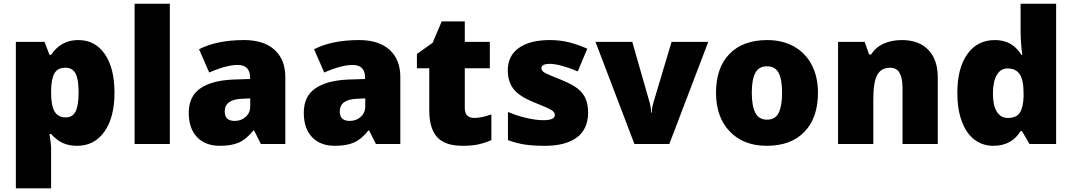

<svg xmlns="http://www.w3.org/2000/svg" viewBox="-20 -780 5807 1040"><path d="M397.9 9.8Q356 9.8 322.8 -4.2Q289.6 -18.1 256.8 -54.2H248Q256.8 3.9 256.8 18.1V240.2H65.9V-553.2H221.2L248 -482.9H256.8Q310.1 -563 403.8 -563Q495.6 -563 547.9 -486.8Q600.1 -410.6 600.1 -277.8Q600.1 -144 545.7 -67.1Q491.2 9.8 397.9 9.8ZM334 -413.1Q292 -413.1 275.1 -383.1Q258.3 -353 256.8 -293.9V-278.8Q256.8 -207.5 275.9 -175.8Q294.9 -144 335.9 -144Q372.6 -144 389.2 -175.5Q405.8 -207 405.8 -279.8Q405.8 -351.1 389.2 -382.1Q372.6 -413.1 334 -413.1Z M899.9 0H709V-759.8H899.9Z M1393.1 0 1356.4 -73.2H1352.5Q1314 -25.4 1273.9 -7.8Q1233.9 9.8 1170.4 9.8Q1092.3 9.8 1047.4 -37.1Q1002.4 -84 1002.4 -168.9Q1002.4 -257.3 1064 -300.5Q1125.5 -343.8 1242.2 -349.1L1334.5 -352.1V-359.9Q1334.5 -428.2 1267.1 -428.2Q1206.5 -428.2 1113.3 -387.2L1058.1 -513.2Q1154.8 -563 1302.2 -563Q1408.7 -563 1467 -510.3Q1525.4 -457.5 1525.4 -362.8V0ZM1251.5 -125Q1286.1 -125 1310.8 -147Q1335.4 -168.9 1335.4 -204.1V-247.1L1291.5 -245.1Q1197.3 -241.7 1197.3 -175.8Q1197.3 -125 1251.5 -125Z M2016.1 0 1979.5 -73.2H1975.6Q1937 -25.4 1897 -7.8Q1856.9 9.8 1793.5 9.8Q1715.3 9.8 1670.4 -37.1Q1625.5 -84 1625.5 -168.9Q1625.5 -257.3 1687 -300.5Q1748.5 -343.8 1865.2 -349.1L1957.5 -352.1V-359.9Q1957.5 -428.2 1890.1 -428.2Q1829.6 -428.2 1736.3 -387.2L1681.2 -513.2Q1777.8 -563 1925.3 -563Q2031.7 -563 2090.1 -510.3Q2148.4 -457.5 2148.4 -362.8V0ZM1874.5 -125Q1909.2 -125 1933.8 -147Q1958.5 -168.9 1958.5 -204.1V-247.1L1914.6 -245.1Q1820.3 -241.7 1820.3 -175.8Q1820.3 -125 1874.5 -125Z M2549.3 -141.1Q2587.9 -141.1 2641.6 -160.2V-21Q2603 -4.4 2568.1 2.7Q2533.2 9.8 2486.3 9.8Q2390.1 9.8 2347.7 -37.4Q2305.2 -84.5 2305.2 -182.1V-410.2H2238.3V-487.8L2323.2 -547.9L2372.6 -664.1H2497.6V-553.2H2633.3V-410.2H2497.6V-194.8Q2497.6 -141.1 2549.3 -141.1Z M3165.5 -169.9Q3165.5 -81.1 3105 -35.6Q3044.4 9.8 2931.2 9.8Q2869.6 9.8 2824.2 3.2Q2778.8 -3.4 2731.4 -21V-173.8Q2775.9 -154.3 2828.9 -141.6Q2881.8 -128.9 2923.3 -128.9Q2985.4 -128.9 2985.4 -157.2Q2985.4 -171.9 2968 -183.3Q2950.7 -194.8 2867.2 -228Q2791 -259.3 2760.7 -299.1Q2730.5 -338.9 2730.5 -399.9Q2730.5 -477.1 2790 -520Q2849.6 -563 2958.5 -563Q3013.2 -563 3061.3 -551Q3109.4 -539.1 3161.1 -516.1L3109.4 -393.1Q3071.3 -410.2 3028.8 -422.1Q2986.3 -434.1 2959.5 -434.1Q2912.6 -434.1 2912.6 -411.1Q2912.6 -397 2929 -387Q2945.3 -377 3023.4 -346.2Q3081.5 -322.3 3110.1 -299.3Q3138.7 -276.4 3152.1 -245.4Q3165.5 -214.4 3165.5 -169.9Z M3416.5 0 3205.6 -553.2H3404.8L3498.5 -226.1Q3499 -223.6 3500.5 -217.8Q3502 -211.9 3503.4 -203.9Q3504.9 -195.8 3506.1 -186.8Q3507.3 -177.7 3507.3 -169.9H3510.7Q3510.7 -195.3 3519.5 -225.1L3617.7 -553.2H3816.4L3605.5 0Z M4410.6 -277.8Q4410.6 -142.1 4337.6 -66.2Q4264.6 9.8 4133.3 9.8Q4007.3 9.8 3932.9 -67.9Q3858.4 -145.5 3858.4 -277.8Q3858.4 -413.1 3931.4 -488Q4004.4 -563 4136.2 -563Q4217.8 -563 4280.3 -528.3Q4342.8 -493.7 4376.7 -429Q4410.6 -364.3 4410.6 -277.8ZM4052.2 -277.8Q4052.2 -206.5 4071.3 -169.2Q4090.3 -131.8 4135.3 -131.8Q4179.7 -131.8 4198 -169.2Q4216.3 -206.5 4216.3 -277.8Q4216.3 -348.6 4197.8 -384.8Q4179.2 -420.9 4134.3 -420.9Q4090.3 -420.9 4071.3 -385Q4052.2 -349.1 4052.2 -277.8Z M4868.7 0V-301.8Q4868.7 -356.9 4852.8 -385Q4836.9 -413.1 4801.8 -413.1Q4753.4 -413.1 4731.9 -374.5Q4710.4 -335.9 4710.4 -242.2V0H4519.5V-553.2H4663.6L4687.5 -484.9H4698.7Q4723.1 -523.9 4766.4 -543.5Q4809.6 -563 4865.7 -563Q4957.5 -563 5008.5 -509.8Q5059.6 -456.5 5059.6 -359.9V0Z M5361.3 9.8Q5302.2 9.8 5258.1 -23.9Q5213.9 -57.6 5189.7 -123Q5165.5 -188.5 5165.5 -275.9Q5165.5 -410.6 5219.7 -486.8Q5273.9 -563 5368.7 -563Q5415 -563 5450 -544.4Q5484.9 -525.9 5513.7 -481.9H5517.6Q5508.3 -546.9 5508.3 -611.8V-759.8H5700.7V0H5556.6L5515.6 -69.8H5508.3Q5459 9.8 5361.3 9.8ZM5439.5 -141.1Q5485.4 -141.1 5504.2 -169.9Q5522.9 -198.7 5524.4 -258.8V-273.9Q5524.4 -347.2 5503.4 -378.2Q5482.4 -409.2 5437.5 -409.2Q5399.9 -409.2 5379.2 -373.8Q5358.4 -338.4 5358.4 -272.9Q5358.4 -208.5 5379.4 -174.8Q5400.4 -141.1 5439.5 -141.1Z"/></svg>

Font: TypoPRO Open Sans
Style: Regular
Weight: 800
Foundry: Ascender Corporation
Version: Version 1.10